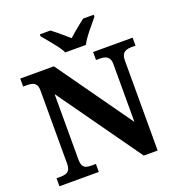

<svg xmlns="http://www.w3.org/2000/svg" viewBox="-161 -1063 1111 1196"><g transform="rotate(-20 394.5 -465.5)"><path d="M28 0V-53H53Q73 -53 88.5 -57.5Q104 -62 112.5 -76Q121 -90 121 -118V-600Q121 -627 112 -639.5Q103 -652 89 -656.5Q75 -661 58 -661H28V-714H251L604 -217V-600Q604 -624 595.5 -637Q587 -650 573.5 -655.5Q560 -661 542 -661H511V-714H773V-661H742Q724 -661 709.5 -655Q695 -649 687 -635.5Q679 -622 679 -596V0H587L196 -550V-118Q196 -90 203.5 -76Q211 -62 225 -57.5Q239 -53 258 -53H289V0ZM347 -771Q337 -794 316.5 -820.5Q296 -847 274.5 -873Q253 -899 237 -918V-931H307Q321 -921 340.5 -904.5Q360 -888 380 -871.5Q400 -855 415 -841Q430 -855 450 -871.5Q470 -888 490 -904.5Q510 -921 524 -931H594V-918Q579 -899 557 -873Q535 -847 515 -820.5Q495 -794 484 -771Z"/></g></svg>

Font: Noto Rashi Hebrew
Style: Bold
Weight: 700
Version: Version 1.006